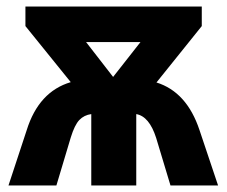

<svg xmlns="http://www.w3.org/2000/svg" viewBox="-20 -569 696 589"><path d="M411 -440 327 -333 244 -440ZM599 -549H58V-489L197 -317Q99 -288 62 -170L6 0H153L197 -147Q209 -186 223.5 -201Q238 -216 260 -219V0H398V-219Q438 -212 459 -146L503 0H649L592 -170Q553 -287 460 -316L599 -489Z"/></svg>

Font: Noto Sans UI Extra
Style: Regular
Weight: 800
Designer: Monotype Design Team
Foundry: Monotype Imaging Inc.
Version: Version 1.901